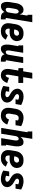

<svg xmlns="http://www.w3.org/2000/svg" viewBox="1858 -2634 783 4540"><g transform="rotate(90 2250.0 -363.5)"><path d="M128 8Q109 8 92 2.5Q75 -3 62.5 -15Q50 -27 43 -43.5Q36 -60 31.5 -77Q27 -94 25.5 -112.5Q24 -131 25 -149.5Q26 -168 28 -187Q30 -206 33 -225L53 -345Q56 -366 61.5 -387Q67 -408 76.5 -428Q86 -448 99 -467Q112 -486 130.5 -500Q149 -514 170 -521Q191 -528 212 -528Q233 -528 252 -521.5Q271 -515 284.5 -501.5Q298 -488 305.5 -470.5Q313 -453 318 -434L349 -621H330L329 -735H505L405 -126Q404 -122 404.5 -118Q405 -114 407.5 -111Q410 -108 413.5 -107Q417 -106 421 -106H438V8H402Q378 8 355.5 4Q333 0 313.5 -10.5Q294 -21 281 -39.5Q268 -58 265 -80Q255 -62 240.5 -45Q226 -28 207.5 -16Q189 -4 168.5 2Q148 8 128 8ZM204 -106Q217 -106 230.5 -112Q244 -118 253.5 -128.5Q263 -139 268 -152Q273 -165 275 -178L295 -298Q297 -310 298 -322.5Q299 -335 299 -346.5Q299 -358 297 -369.5Q295 -381 289.5 -391Q284 -401 274.5 -407.5Q265 -414 253 -414Q239 -414 226 -404.5Q213 -395 206 -381.5Q199 -368 194.5 -354Q190 -340 188 -326L168 -206Q166 -195 165.5 -184.5Q165 -174 164.5 -164Q164 -154 166 -144Q168 -134 172.5 -125Q177 -116 185.5 -111Q194 -106 204 -106Z M721 8Q691 8 661 2.5Q631 -3 606.5 -17.5Q582 -32 563.5 -54.5Q545 -77 536.5 -104.5Q528 -132 528 -163Q528 -194 533 -225L553 -345Q557 -369 565.5 -393.5Q574 -418 588.5 -440Q603 -462 624 -480Q645 -498 669 -509Q693 -520 718 -524Q743 -528 768 -528Q794 -528 819.5 -524Q845 -520 867.5 -509.5Q890 -499 908 -482Q926 -465 936 -442.5Q946 -420 950 -394.5Q954 -369 949 -343Q946 -321 935 -299Q924 -277 907 -259.5Q890 -242 869 -229.5Q848 -217 825 -210Q802 -203 779 -200.5Q756 -198 733 -198Q714 -198 695.5 -199Q677 -200 658 -202Q655 -183 656 -164.5Q657 -146 664.5 -130.5Q672 -115 687.5 -106.5Q703 -98 722 -98Q735 -98 749 -101.5Q763 -105 775.5 -113Q788 -121 797.5 -132Q807 -143 815 -156L920 -108Q905 -82 883.5 -59Q862 -36 835.5 -20.5Q809 -5 779.5 1.5Q750 8 721 8ZM746 -303Q758 -303 771 -306Q784 -309 795 -316.5Q806 -324 813.5 -335.5Q821 -347 823 -359Q825 -372 822.5 -384Q820 -396 812.5 -405Q805 -414 793.5 -418Q782 -422 769 -422Q752 -422 734.5 -414.5Q717 -407 705 -392.5Q693 -378 687.5 -361Q682 -344 679 -327L676 -308Q692 -306 710 -304.5Q728 -303 746 -303Z M1133 8Q1114 8 1097 2.5Q1080 -3 1068 -15.5Q1056 -28 1049.5 -44.5Q1043 -61 1038.5 -78Q1034 -95 1033.5 -113.5Q1033 -132 1033.5 -150.5Q1034 -169 1036 -187.5Q1038 -206 1041 -225L1071 -406H1053V-520H1228L1176 -206Q1174 -196 1173 -185.5Q1172 -175 1172 -164.5Q1172 -154 1173.5 -144.5Q1175 -135 1179 -126Q1183 -117 1191 -111.5Q1199 -106 1209 -106Q1222 -106 1234.5 -112.5Q1247 -119 1255.5 -129.5Q1264 -140 1268.5 -153Q1273 -166 1275 -178L1332 -520H1470L1405 -126Q1404 -122 1404.5 -118Q1405 -114 1407.5 -111Q1410 -108 1413.5 -107Q1417 -106 1421 -106H1438V8H1402Q1379 8 1356.5 4Q1334 0 1314.5 -10.5Q1295 -21 1282 -39Q1269 -57 1265 -80Q1255 -61 1241 -44.5Q1227 -28 1210 -16Q1193 -4 1173 2Q1153 8 1133 8Z M1764 8Q1737 8 1711.5 2Q1686 -4 1665.5 -19Q1645 -34 1632.5 -56Q1620 -78 1614 -103Q1608 -128 1609 -155Q1610 -182 1614 -209L1647 -406H1590L1591 -520H1666L1701 -735H1839L1804 -520H1941L1940 -406H1785L1749 -191Q1748 -183 1747 -175Q1746 -167 1745.5 -159Q1745 -151 1745 -143Q1745 -135 1747 -127.5Q1749 -120 1752.5 -113Q1756 -106 1764 -106Q1776 -106 1786.5 -116Q1797 -126 1803 -137Q1809 -148 1813 -160Q1817 -172 1820 -184L1941 -143Q1935 -124 1926 -105Q1917 -86 1904.5 -69Q1892 -52 1876.5 -37Q1861 -22 1843 -11.5Q1825 -1 1804.5 3.5Q1784 8 1764 8Z M2212 8Q2157 8 2107 -7.5Q2057 -23 2012 -48L2035 -189H2148L2136 -114Q2153 -107 2172 -102.5Q2191 -98 2211 -98Q2221 -98 2231 -99.5Q2241 -101 2251 -105Q2261 -109 2268.5 -117.5Q2276 -126 2277 -136Q2279 -149 2273 -160.5Q2267 -172 2257.5 -180.5Q2248 -189 2237 -195.5Q2226 -202 2215 -208Q2204 -214 2193 -220.5Q2182 -227 2171.5 -234Q2161 -241 2151 -248.5Q2141 -256 2132 -264.5Q2123 -273 2114.5 -282.5Q2106 -292 2100 -303Q2094 -314 2089 -325.5Q2084 -337 2081 -349.5Q2078 -362 2077 -375.5Q2076 -389 2078 -403Q2083 -432 2101.5 -458Q2120 -484 2147 -500Q2174 -516 2203.5 -522Q2233 -528 2262 -528Q2316 -528 2366.5 -512.5Q2417 -497 2462 -472L2440 -339H2327L2338 -404Q2321 -411 2302.5 -416.5Q2284 -422 2264 -422Q2255 -422 2245.5 -420.5Q2236 -419 2227.5 -414.5Q2219 -410 2212.5 -402Q2206 -394 2204 -385Q2202 -372 2208 -360Q2214 -348 2223.5 -340Q2233 -332 2244 -325.5Q2255 -319 2266 -312.5Q2277 -306 2288 -300Q2299 -294 2309.5 -287Q2320 -280 2330 -272Q2340 -264 2349.5 -255.5Q2359 -247 2366.5 -237.5Q2374 -228 2381 -217.5Q2388 -207 2393 -195Q2398 -183 2401 -170.5Q2404 -158 2404.5 -144.5Q2405 -131 2403 -118Q2400 -98 2390.5 -79Q2381 -60 2365.5 -45Q2350 -30 2331 -19.5Q2312 -9 2292 -3Q2272 3 2252 5.5Q2232 8 2212 8Z M2716 8Q2686 8 2656.5 2.5Q2627 -3 2603 -18Q2579 -33 2562 -55.5Q2545 -78 2536.5 -105.5Q2528 -133 2528 -163.5Q2528 -194 2533 -225L2553 -345Q2557 -369 2565.5 -393Q2574 -417 2588 -439Q2602 -461 2622 -478.5Q2642 -496 2665.5 -507.5Q2689 -519 2713.5 -523.5Q2738 -528 2763 -528Q2790 -528 2816.5 -523.5Q2843 -519 2867.5 -511.5Q2892 -504 2916 -494Q2940 -484 2962 -472L2940 -339H2819L2829 -398Q2814 -404 2798.5 -409Q2783 -414 2766 -414Q2750 -414 2735.5 -406Q2721 -398 2710.5 -385Q2700 -372 2695 -356.5Q2690 -341 2688 -326L2668 -206Q2665 -189 2665 -172.5Q2665 -156 2670 -141Q2675 -126 2687.5 -116Q2700 -106 2716 -106Q2731 -106 2746 -112.5Q2761 -119 2772.5 -130.5Q2784 -142 2792 -156Q2800 -170 2805 -185L2925 -143Q2913 -112 2892.5 -82.5Q2872 -53 2844.5 -32Q2817 -11 2783 -1.5Q2749 8 2716 8Z M3004 0 3107 -621H3089L3088 -735H3263L3217 -455Q3228 -471 3241 -485Q3254 -499 3270.5 -509Q3287 -519 3304.5 -523.5Q3322 -528 3340 -528Q3359 -528 3376 -522.5Q3393 -517 3405 -504.5Q3417 -492 3424 -475.5Q3431 -459 3435 -442Q3439 -425 3440 -406.5Q3441 -388 3440.5 -369.5Q3440 -351 3438 -332.5Q3436 -314 3433 -295L3403 -114H3421V0H3246L3298 -314Q3299 -324 3300.5 -334.5Q3302 -345 3301.5 -355.5Q3301 -366 3299.5 -375.5Q3298 -385 3294 -394Q3290 -403 3282 -408.5Q3274 -414 3264 -414Q3251 -414 3238.5 -407.5Q3226 -401 3218 -390.5Q3210 -380 3205 -367Q3200 -354 3198 -342L3142 0Z M3721 8Q3691 8 3661 2.5Q3631 -3 3606.5 -17.5Q3582 -32 3563.5 -54.5Q3545 -77 3536.5 -104.5Q3528 -132 3528 -163Q3528 -194 3533 -225L3553 -345Q3557 -369 3565.5 -393.5Q3574 -418 3588.5 -440Q3603 -462 3624 -480Q3645 -498 3669 -509Q3693 -520 3718 -524Q3743 -528 3768 -528Q3794 -528 3819.5 -524Q3845 -520 3867.5 -509.5Q3890 -499 3908 -482Q3926 -465 3936 -442.5Q3946 -420 3950 -394.5Q3954 -369 3949 -343Q3946 -321 3935 -299Q3924 -277 3907 -259.5Q3890 -242 3869 -229.5Q3848 -217 3825 -210Q3802 -203 3779 -200.5Q3756 -198 3733 -198Q3714 -198 3695.5 -199Q3677 -200 3658 -202Q3655 -183 3656 -164.5Q3657 -146 3664.5 -130.5Q3672 -115 3687.5 -106.5Q3703 -98 3722 -98Q3735 -98 3749 -101.5Q3763 -105 3775.5 -113Q3788 -121 3797.5 -132Q3807 -143 3815 -156L3920 -108Q3905 -82 3883.5 -59Q3862 -36 3835.5 -20.5Q3809 -5 3779.5 1.5Q3750 8 3721 8ZM3746 -303Q3758 -303 3771 -306Q3784 -309 3795 -316.5Q3806 -324 3813.5 -335.5Q3821 -347 3823 -359Q3825 -372 3822.5 -384Q3820 -396 3812.5 -405Q3805 -414 3793.5 -418Q3782 -422 3769 -422Q3752 -422 3734.5 -414.5Q3717 -407 3705 -392.5Q3693 -378 3687.5 -361Q3682 -344 3679 -327L3676 -308Q3692 -306 3710 -304.5Q3728 -303 3746 -303Z M4212 8Q4157 8 4107 -7.5Q4057 -23 4012 -48L4035 -189H4148L4136 -114Q4153 -107 4172 -102.5Q4191 -98 4211 -98Q4221 -98 4231 -99.5Q4241 -101 4251 -105Q4261 -109 4268.5 -117.5Q4276 -126 4277 -136Q4279 -149 4273 -160.5Q4267 -172 4257.5 -180.5Q4248 -189 4237 -195.5Q4226 -202 4215 -208Q4204 -214 4193 -220.5Q4182 -227 4171.5 -234Q4161 -241 4151 -248.5Q4141 -256 4132 -264.5Q4123 -273 4114.5 -282.5Q4106 -292 4100 -303Q4094 -314 4089 -325.5Q4084 -337 4081 -349.5Q4078 -362 4077 -375.5Q4076 -389 4078 -403Q4083 -432 4101.5 -458Q4120 -484 4147 -500Q4174 -516 4203.5 -522Q4233 -528 4262 -528Q4316 -528 4366.5 -512.5Q4417 -497 4462 -472L4440 -339H4327L4338 -404Q4321 -411 4302.5 -416.5Q4284 -422 4264 -422Q4255 -422 4245.5 -420.5Q4236 -419 4227.5 -414.5Q4219 -410 4212.5 -402Q4206 -394 4204 -385Q4202 -372 4208 -360Q4214 -348 4223.5 -340Q4233 -332 4244 -325.5Q4255 -319 4266 -312.5Q4277 -306 4288 -300Q4299 -294 4309.5 -287Q4320 -280 4330 -272Q4340 -264 4349.5 -255.5Q4359 -247 4366.5 -237.5Q4374 -228 4381 -217.5Q4388 -207 4393 -195Q4398 -183 4401 -170.5Q4404 -158 4404.5 -144.5Q4405 -131 4403 -118Q4400 -98 4390.5 -79Q4381 -60 4365.5 -45Q4350 -30 4331 -19.5Q4312 -9 4292 -3Q4272 3 4252 5.5Q4232 8 4212 8Z"/></g></svg>

Font: Iosevka Curly Slab Heavy
Style: Italic
Weight: 900
Italic angle: -9°
Monospace: yes
Designer: Belleve Invis
Foundry: Belleve Invis
Version: Version 22.1.2; ttfautohint (v1.8.4)